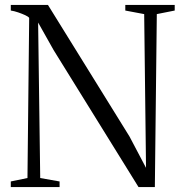

<svg xmlns="http://www.w3.org/2000/svg" viewBox="-20 -763 744 783"><path d="M24 0V-23L92 -37L99 -690Q96 -695 83 -701Q70 -707 54 -712.5Q38 -718 24 -720V-743H175.5L508 -206.5L575.5 -78.5L568 -705.5L491 -720V-743H692.5V-720L619.5 -705.5L611.5 0H545L198.5 -559L135.5 -671L144 -37L223 -23V0Z"/></svg>

Font: Merriweather 120pt Light
Style: Regular
Weight: 300
Version: Version 2.100